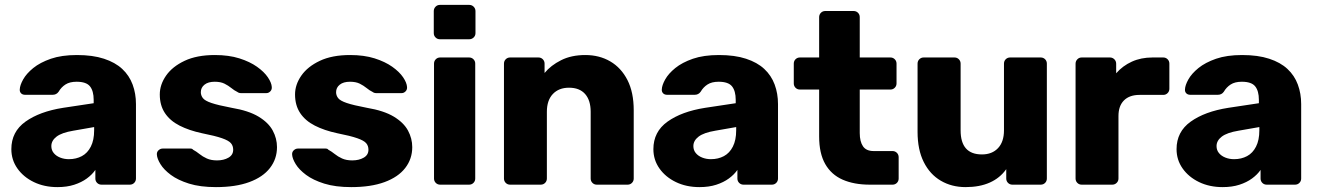

<svg xmlns="http://www.w3.org/2000/svg" viewBox="-20 -755 5394 785"><path d="M214.8 10Q161.1 10 118.4 -10.6Q75.8 -31.2 51.1 -66.3Q26.4 -101.4 26.4 -145.2Q26.4 -216.4 84.2 -257.7Q142 -299 237.5 -314.1L363 -333V-346.8Q363 -382.9 348 -401.8Q333 -420.8 293.2 -420.8Q265 -420.8 247.7 -409.6Q230.4 -398.5 219.6 -379.9Q210.9 -367.4 195 -367.4H82.8Q72 -367.4 66.1 -373.6Q60.1 -379.8 60.8 -389.4Q61.4 -406.5 74.7 -430.3Q88 -454.1 115.9 -476.8Q143.9 -499.5 187.9 -514.8Q232 -530 294.5 -530Q359.1 -530 405.1 -514.9Q451.1 -499.9 479.8 -473.1Q508.5 -446.4 522.2 -409.4Q535.9 -372.5 535.9 -329.4V-25.1Q535.9 -14.5 528.6 -7.2Q521.4 0 510.7 0H395Q384.4 0 377.1 -7.2Q369.9 -14.5 369.9 -25.1V-60.3Q356.6 -41 334.9 -25.2Q313.3 -9.4 283.4 0.3Q253.6 10 214.8 10ZM261.6 -104.2Q291.4 -104.2 314.7 -116.7Q338 -129.2 351.4 -155.7Q364.9 -182.2 364.9 -222.1V-235.5L279.6 -220.6Q232.6 -212.8 211.2 -196.4Q189.9 -180 189.9 -157.7Q189.9 -141 199.8 -129.1Q209.7 -117.1 226.1 -110.7Q242.5 -104.2 261.6 -104.2Z M862.9 10Q798.4 10 752.7 -4.3Q707.1 -18.6 678.4 -40Q649.8 -61.4 636.1 -83.8Q622.4 -106.2 621.4 -122.5Q620.4 -133.5 628.1 -140.6Q635.8 -147.6 644.6 -147.6H759Q761.9 -147.6 764.2 -146.9Q766.5 -146.1 769.7 -142.7Q782.7 -135.7 795.7 -125.2Q808.6 -114.7 825.7 -107Q842.9 -99.2 867.2 -99.2Q894.8 -99.2 914.1 -110.4Q933.4 -121.5 933.4 -142.7Q933.4 -158.9 924.1 -169.6Q914.9 -180.4 887.6 -189.9Q860.3 -199.5 805.4 -210.4Q753 -221.6 714.2 -241.4Q675.4 -261.1 654.3 -292.7Q633.3 -324.3 633.3 -368.8Q633.3 -408.8 658.9 -445.7Q684.5 -482.6 734.6 -506.3Q784.7 -530 858.5 -530Q915.6 -530 958.6 -516.4Q1001.5 -502.8 1030.7 -482.1Q1059.9 -461.4 1075.1 -439Q1090.2 -416.6 1091.2 -399.4Q1092.2 -388.8 1085.2 -381.5Q1078.2 -374.3 1069.2 -374.3H964.9Q960.6 -374.3 956.9 -375.6Q953.1 -376.9 950.4 -379.1Q937.9 -385.1 925.8 -395.1Q913.6 -405 897.9 -412.9Q882.2 -420.8 857.9 -420.8Q831 -420.8 816.1 -408.8Q801.1 -396.8 801.1 -378.1Q801.1 -364.9 809.4 -354Q817.6 -343.1 844.4 -334Q871.1 -324.9 927.2 -314.2Q996.2 -302.7 1037 -278.2Q1077.7 -253.6 1095.1 -221.2Q1112.5 -188.9 1112.5 -153.4Q1112.5 -105.2 1083.7 -68.1Q1055 -31 999.2 -10.5Q943.5 10 862.9 10Z M1415.9 10Q1351.4 10 1305.7 -4.3Q1260.1 -18.6 1231.4 -40Q1202.8 -61.4 1189.1 -83.8Q1175.4 -106.2 1174.4 -122.5Q1173.4 -133.5 1181.1 -140.6Q1188.8 -147.6 1197.6 -147.6H1312Q1314.9 -147.6 1317.2 -146.9Q1319.5 -146.1 1322.7 -142.7Q1335.7 -135.7 1348.7 -125.2Q1361.6 -114.7 1378.7 -107Q1395.9 -99.2 1420.2 -99.2Q1447.8 -99.2 1467.1 -110.4Q1486.4 -121.5 1486.4 -142.7Q1486.4 -158.9 1477.1 -169.6Q1467.9 -180.4 1440.6 -189.9Q1413.3 -199.5 1358.4 -210.4Q1306 -221.6 1267.2 -241.4Q1228.4 -261.1 1207.3 -292.7Q1186.3 -324.3 1186.3 -368.8Q1186.3 -408.8 1211.9 -445.7Q1237.5 -482.6 1287.6 -506.3Q1337.7 -530 1411.5 -530Q1468.6 -530 1511.6 -516.4Q1554.5 -502.8 1583.7 -482.1Q1612.9 -461.4 1628.1 -439Q1643.2 -416.6 1644.2 -399.4Q1645.2 -388.8 1638.2 -381.5Q1631.2 -374.3 1622.2 -374.3H1517.9Q1513.6 -374.3 1509.9 -375.6Q1506.1 -376.9 1503.4 -379.1Q1490.9 -385.1 1478.8 -395.1Q1466.6 -405 1450.9 -412.9Q1435.2 -420.8 1410.9 -420.8Q1384 -420.8 1369.1 -408.8Q1354.1 -396.8 1354.1 -378.1Q1354.1 -364.9 1362.4 -354Q1370.6 -343.1 1397.4 -334Q1424.1 -324.9 1480.2 -314.2Q1549.2 -302.7 1590 -278.2Q1630.7 -253.6 1648.1 -221.2Q1665.5 -188.9 1665.5 -153.4Q1665.5 -105.2 1636.7 -68.1Q1608 -31 1552.2 -10.5Q1496.5 10 1415.9 10Z M1779.6 0Q1769 0 1761.8 -7.2Q1754.5 -14.5 1754.5 -25.1V-494.9Q1754.5 -505.5 1761.8 -512.8Q1769 -520 1779.6 -520H1897.9Q1908.5 -520 1915.7 -512.8Q1923 -505.5 1923 -494.9V-25.1Q1923 -14.5 1915.7 -7.2Q1908.5 0 1897.9 0ZM1778.6 -594.5Q1768 -594.5 1760.8 -601.8Q1753.5 -609 1753.5 -619.6V-709.5Q1753.5 -720.1 1760.8 -727.6Q1768 -735 1778.6 -735H1898.5Q1909.1 -735 1916.6 -727.6Q1924 -720.1 1924 -709.5V-619.6Q1924 -609 1916.6 -601.8Q1909.1 -594.5 1898.5 -594.5Z M2065.6 0Q2055 0 2047.8 -7.2Q2040.5 -14.5 2040.5 -25.1V-494.9Q2040.5 -505.5 2047.8 -512.8Q2055 -520 2065.6 -520H2181.4Q2192 -520 2199.2 -512.8Q2206.5 -505.5 2206.5 -494.9V-456.6Q2232.2 -487.9 2274.2 -508.9Q2316.1 -530 2373.2 -530Q2430.6 -530 2475.2 -503.9Q2519.7 -477.9 2545.4 -427.7Q2571 -377.5 2571 -304.1V-25.1Q2571 -14.5 2563.7 -7.2Q2556.5 0 2545.9 0H2420.1Q2409.5 0 2402.3 -7.2Q2395 -14.5 2395 -25.1V-297.9Q2395 -344.8 2372.3 -370.6Q2349.5 -396.4 2306.4 -396.4Q2264.7 -396.4 2240.3 -370.6Q2215.9 -344.8 2215.9 -297.9V-25.1Q2215.9 -14.5 2208.6 -7.2Q2201.4 0 2190.7 0Z M2839.8 10Q2786.1 10 2743.4 -10.6Q2700.8 -31.2 2676.1 -66.3Q2651.4 -101.4 2651.4 -145.2Q2651.4 -216.4 2709.2 -257.7Q2767 -299 2862.5 -314.1L2988 -333V-346.8Q2988 -382.9 2973 -401.8Q2958 -420.8 2918.2 -420.8Q2890 -420.8 2872.7 -409.6Q2855.4 -398.5 2844.6 -379.9Q2835.9 -367.4 2820 -367.4H2707.8Q2697 -367.4 2691.1 -373.6Q2685.1 -379.8 2685.8 -389.4Q2686.4 -406.5 2699.7 -430.3Q2713 -454.1 2740.9 -476.8Q2768.9 -499.5 2812.9 -514.8Q2857 -530 2919.5 -530Q2984.1 -530 3030.1 -514.9Q3076.1 -499.9 3104.8 -473.1Q3133.5 -446.4 3147.2 -409.4Q3160.9 -372.5 3160.9 -329.4V-25.1Q3160.9 -14.5 3153.6 -7.2Q3146.4 0 3135.7 0H3020Q3009.4 0 3002.1 -7.2Q2994.9 -14.5 2994.9 -25.1V-60.3Q2981.6 -41 2959.9 -25.2Q2938.3 -9.4 2908.4 0.3Q2878.6 10 2839.8 10ZM2886.6 -104.2Q2916.4 -104.2 2939.7 -116.7Q2963 -129.2 2976.4 -155.7Q2989.9 -182.2 2989.9 -222.1V-235.5L2904.6 -220.6Q2857.6 -212.8 2836.2 -196.4Q2814.9 -180 2814.9 -157.7Q2814.9 -141 2824.8 -129.1Q2834.7 -117.1 2851.1 -110.7Q2867.5 -104.2 2886.6 -104.2Z M3536.4 0Q3471.9 0 3425.3 -20.4Q3378.7 -40.9 3353.9 -84.5Q3329.1 -128.1 3329.1 -197V-388.9H3250.5Q3239.9 -388.9 3232.6 -396.1Q3225.4 -403.4 3225.4 -414V-494.9Q3225.4 -505.5 3232.6 -512.8Q3239.9 -520 3250.5 -520H3329.1V-684.9Q3329.1 -695.5 3336.4 -702.8Q3343.6 -710 3354.2 -710H3470Q3480.6 -710 3487.9 -702.8Q3495.1 -695.5 3495.1 -684.9V-520H3620.4Q3631 -520 3638.2 -512.8Q3645.5 -505.5 3645.5 -494.9V-414Q3645.5 -403.4 3638.2 -396.1Q3631 -388.9 3620.4 -388.9H3495.1V-211Q3495.1 -176.7 3508.2 -157.1Q3521.4 -137.4 3552 -137.4H3629.1Q3639.7 -137.4 3647 -130.1Q3654.2 -122.9 3654.2 -112.2V-25.1Q3654.2 -14.5 3647 -7.2Q3639.7 0 3629.1 0Z M3927.8 10Q3871 10 3826.5 -16.1Q3782 -42.1 3756.8 -92.5Q3731.5 -142.9 3731.5 -215.9V-494.9Q3731.5 -505.5 3738.8 -512.8Q3746 -520 3756.6 -520H3882.4Q3893 -520 3900.2 -512.8Q3907.5 -505.5 3907.5 -494.9V-222.1Q3907.5 -123.6 3994.6 -123.6Q4036.2 -123.6 4060.5 -149.4Q4084.8 -175.2 4084.8 -222.1V-494.9Q4084.8 -505.5 4092 -512.8Q4099.3 -520 4109.9 -520H4235Q4245.6 -520 4252.9 -512.8Q4260.1 -505.5 4260.1 -494.9V-25.1Q4260.1 -14.5 4252.9 -7.2Q4245.6 0 4235 0H4119.3Q4108.6 0 4101.4 -7.2Q4094.1 -14.5 4094.1 -25.1V-63.4Q4068.4 -27.1 4026.8 -8.6Q3985.3 10 3927.8 10Z M4402.6 0Q4392 0 4384.8 -7.2Q4377.5 -14.5 4377.5 -25.1V-494.5Q4377.5 -505.1 4384.8 -512.6Q4392 -520 4402.6 -520H4518Q4528.6 -520 4536.1 -512.6Q4543.5 -505.1 4543.5 -494.5V-455.4Q4570.2 -486 4607.7 -503Q4645.1 -520 4692 -520H4735.9Q4746.5 -520 4753.7 -512.8Q4761 -505.5 4761 -494.9V-392.1Q4761 -381.5 4753.7 -374.3Q4746.5 -367 4735.9 -367H4639.1Q4597.9 -367 4575.4 -344.5Q4552.9 -322 4552.9 -280.8V-25.1Q4552.9 -14.5 4545.4 -7.2Q4538 0 4527.4 0Z M4978.8 10Q4925.1 10 4882.4 -10.6Q4839.8 -31.2 4815.1 -66.3Q4790.4 -101.4 4790.4 -145.2Q4790.4 -216.4 4848.2 -257.7Q4906 -299 5001.5 -314.1L5127 -333V-346.8Q5127 -382.9 5112 -401.8Q5097 -420.8 5057.2 -420.8Q5029 -420.8 5011.7 -409.6Q4994.4 -398.5 4983.6 -379.9Q4974.9 -367.4 4959 -367.4H4846.8Q4836 -367.4 4830.1 -373.6Q4824.1 -379.8 4824.8 -389.4Q4825.4 -406.5 4838.7 -430.3Q4852 -454.1 4879.9 -476.8Q4907.9 -499.5 4951.9 -514.8Q4996 -530 5058.5 -530Q5123.1 -530 5169.1 -514.9Q5215.1 -499.9 5243.8 -473.1Q5272.5 -446.4 5286.2 -409.4Q5299.9 -372.5 5299.9 -329.4V-25.1Q5299.9 -14.5 5292.6 -7.2Q5285.4 0 5274.7 0H5159Q5148.4 0 5141.1 -7.2Q5133.9 -14.5 5133.9 -25.1V-60.3Q5120.6 -41 5098.9 -25.2Q5077.3 -9.4 5047.4 0.3Q5017.6 10 4978.8 10ZM5025.6 -104.2Q5055.4 -104.2 5078.7 -116.7Q5102 -129.2 5115.4 -155.7Q5128.9 -182.2 5128.9 -222.1V-235.5L5043.6 -220.6Q4996.6 -212.8 4975.2 -196.4Q4953.9 -180 4953.9 -157.7Q4953.9 -141 4963.8 -129.1Q4973.7 -117.1 4990.1 -110.7Q5006.5 -104.2 5025.6 -104.2Z"/></svg>

Font: Rubik Light
Style: Regular
Weight: 300
Designer: Hubert and Fischer
Foundry: Hubert and Fischer
Version: Version 2.300;gftools[0.9.30]